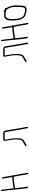

<svg xmlns="http://www.w3.org/2000/svg" viewBox="1649 -2236 608 3980"><g transform="rotate(-90 1953.0 -246.0)"><path d="M-4.5 -530C-12.2 -530 -18.1 -522.9 -16.8 -515L-15.8 -509C-12 -486.5 -15.4 -472.8 -10.4 -453L-6.8 -431L11.5 -261C9.4 -257.7 8.6 -254.3 9.2 -251C9.8 -247.7 11.3 -244.7 13.7 -242C16.8 -223.1 20 -161.9 22.2 -143L37.7 -14C39.9 -4.7 41.4 2.3 42.2 7L43.3 14C44.8 22.8 52.4 29 60.8 29C69.3 29 74.8 22.8 73.3 14L72.2 7C71.3 1.7 69.9 -5.5 68.1 -14.5C59.6 -56.3 59.5 -99.3 52.4 -142L44.4 -232C43.3 -238.2 46.9 -237 53.4 -237.5C57.9 -237.8 64.7 -239.5 73.7 -242.6C82.7 -245.7 98.3 -248.4 120.5 -250.8C142.8 -253.1 170 -256.7 203.9 -261.5C226.7 -264.2 256.7 -265.3 278.4 -267L299.6 -164L326.7 -1C329.9 18.2 335.7 30.2 344 35C352.3 39.7 358.4 37.9 362.3 29.5C365.8 22.2 358.2 7.6 356.7 -1L329.4 -165L307.6 -272C315.3 -278.2 313.1 -290.3 303.6 -296L270.8 -493C269.5 -500.9 261.2 -508 253.3 -508C245.4 -508 239.5 -500.9 240.8 -493L273.4 -297C237.2 -294.6 220.5 -294.3 179 -289.1C143.8 -283.9 81.2 -279 63.1 -272.4C55.1 -269.5 49.6 -267.8 46.5 -267.5C43.3 -267.2 41.3 -266.7 40.3 -266C34.4 -301.5 27.6 -390.2 20.8 -431L17 -454L11 -509L10 -515C8.7 -522.9 1.9 -530 -4.5 -530Z M1301.4 31C1309.3 31 1315.2 23.9 1313.9 16L1309 -13C1308.3 -17.7 1307.7 -23 1307.4 -29L1294.7 -87L1241.1 -409C1236.5 -436.5 1231.1 -455.7 1224.9 -466.6C1218.7 -477.5 1204.7 -483 1182.8 -483H1049.4C1028 -483 1018.8 -474.3 1021.7 -457L1043.8 -324C1048.7 -303.3 1048.8 -285.4 1051.1 -263.7C1053.7 -239.4 1051.7 -209.5 1052.1 -188C1052.3 -154.6 1045.5 -124.1 1031.5 -96.6C1028 -89.7 1015.9 -80.5 991.4 -68.8C966.9 -57.2 950.6 -47.7 942.5 -40.4C934.5 -33.1 927.1 -29 920.3 -28C911 -24.7 908.3 -18.4 912.2 -9C921.3 12.8 953 -5.8 962.5 -14.2C970.4 -21.1 981.3 -28.1 995.2 -35C1032.2 -54.5 1049.9 -69.4 1054.6 -79.5C1057.5 -85.8 1060.4 -91.7 1063.2 -97C1071.8 -118.6 1076.4 -147.5 1077.1 -183.7C1077.8 -219.9 1077.4 -245 1075.9 -259C1073.3 -282.6 1073 -301.6 1067.8 -324L1046.5 -452C1049.1 -452.7 1051.7 -453 1054.4 -453H1187.8C1192.4 -453 1196.8 -452.7 1200.9 -452C1202.8 -448.7 1204.6 -443.7 1206.4 -437L1264.7 -87L1277.2 -30C1277.6 -23.3 1278.3 -17.7 1279 -13L1283.9 16C1285.2 23.9 1293.4 31 1301.4 31Z M3047.4 31C3055.3 31 3061.2 23.9 3059.9 16L3055 -13C3054.3 -17.7 3053.7 -23 3053.4 -29L3040.7 -87L2987.1 -409C2982.5 -436.5 2977.1 -455.7 2970.9 -466.6C2964.7 -477.5 2950.7 -483 2928.8 -483H2795.4C2774 -483 2764.8 -474.3 2767.7 -457L2789.8 -324C2794.7 -303.3 2794.8 -285.4 2797.1 -263.7C2799.7 -239.4 2797.7 -209.5 2798.1 -188C2798.3 -154.6 2791.5 -124.1 2777.5 -96.6C2774 -89.7 2761.9 -80.5 2737.4 -68.8C2712.9 -57.2 2696.6 -47.7 2688.5 -40.4C2680.5 -33.1 2673.1 -29 2666.3 -28C2657 -24.7 2654.3 -18.4 2658.2 -9C2667.3 12.8 2699 -5.8 2708.5 -14.2C2716.4 -21.1 2727.3 -28.1 2741.2 -35C2778.2 -54.5 2795.9 -69.4 2800.6 -79.5C2803.5 -85.8 2806.4 -91.7 2809.2 -97C2817.8 -118.6 2822.4 -147.5 2823.1 -183.7C2823.8 -219.9 2823.4 -245 2821.9 -259C2819.3 -282.6 2819 -301.6 2813.8 -324L2792.5 -452C2795.1 -452.7 2797.7 -453 2800.4 -453H2933.8C2938.4 -453 2942.8 -452.7 2946.9 -452C2948.8 -448.7 2950.6 -443.7 2952.4 -437L3010.7 -87L3023.2 -30C3023.6 -23.3 3024.3 -17.7 3025 -13L3029.9 16C3031.2 23.9 3039.4 31 3047.4 31Z M3102.5 -530C3094.8 -530 3088.9 -522.9 3090.2 -515L3091.2 -509C3095 -486.5 3091.6 -472.8 3096.6 -453L3100.2 -431L3118.5 -261C3116.4 -257.7 3115.6 -254.3 3116.2 -251C3116.8 -247.7 3118.3 -244.7 3120.7 -242C3123.8 -223.1 3127 -161.9 3129.2 -143L3144.7 -14C3146.9 -4.7 3148.4 2.3 3149.2 7L3150.3 14C3151.8 22.8 3159.4 29 3167.8 29C3176.3 29 3181.8 22.8 3180.3 14L3179.2 7C3178.3 1.7 3176.9 -5.5 3175.1 -14.5C3166.6 -56.3 3166.5 -99.3 3159.4 -142L3151.4 -232C3150.3 -238.2 3153.9 -237 3160.4 -237.5C3164.9 -237.8 3171.7 -239.5 3180.7 -242.6C3189.7 -245.7 3205.3 -248.4 3227.5 -250.8C3249.8 -253.1 3277 -256.7 3310.9 -261.5C3333.7 -264.2 3363.7 -265.3 3385.4 -267L3406.6 -164L3433.7 -1C3436.9 18.2 3442.7 30.2 3451 35C3459.3 39.7 3465.4 37.9 3469.3 29.5C3472.8 22.2 3465.2 7.6 3463.7 -1L3436.4 -165L3414.6 -272C3422.3 -278.2 3420.1 -290.3 3410.6 -296L3377.8 -493C3376.5 -500.9 3368.2 -508 3360.3 -508C3352.4 -508 3346.5 -500.9 3347.8 -493L3380.4 -297C3344.2 -294.6 3327.5 -294.3 3286 -289.1C3250.8 -283.9 3188.2 -279 3170.1 -272.4C3162.1 -269.5 3156.6 -267.8 3153.5 -267.5C3150.3 -267.2 3148.3 -266.7 3147.3 -266C3141.4 -301.5 3134.6 -390.2 3127.8 -431L3124 -454L3118 -509L3117 -515C3115.7 -522.9 3108.9 -530 3102.5 -530Z M3740.9 -416C3773.2 -375.2 3792.2 -328.4 3798 -275.6C3800.5 -252 3800.8 -212.3 3798.7 -156.4C3796.7 -100.5 3791.7 -65 3783.9 -50C3772.2 -30.6 3746.8 -24.9 3707.7 -33C3672.9 -37.5 3643.4 -46.2 3619.4 -59C3601.3 -68.8 3587.9 -85.5 3579 -109C3552.4 -167.9 3555.8 -181.9 3551.1 -235C3546.9 -281.5 3546.3 -317.2 3549.2 -342C3551.9 -378.8 3565.6 -406.8 3590.4 -426C3598.2 -432 3611.3 -435 3629.7 -435H3650.7C3667.7 -435 3684.9 -432.5 3702.2 -427.5C3715.8 -423.6 3740.4 -419.3 3740.9 -416ZM3624.8 -465C3584.6 -465 3568.3 -456.2 3545.2 -426C3520.2 -396 3512 -333.3 3520.6 -238C3522.1 -220.7 3523.1 -203.8 3523.6 -187.5C3524.1 -171.2 3532.1 -145.1 3547.5 -109.1C3563 -73.2 3583 -47.8 3607.7 -33C3639.1 -17.6 3672.5 -7.6 3707.7 -3L3738.4 1C3772.4 3 3796.6 -8 3810.9 -32C3822.4 -53.7 3828.6 -92.9 3829.3 -149.5C3830.1 -213 3836.9 -277.1 3809.1 -350.2C3794.3 -389.2 3788.6 -397 3774.6 -418C3778.7 -421.3 3780.2 -426 3779.2 -432C3777.6 -442 3771.7 -447 3761.7 -447H3749.7C3746.9 -448.3 3739.7 -453 3728.4 -461L3715.9 -470C3705.2 -477.2 3691.6 -472.1 3693.8 -459C3673.1 -463 3658.3 -465 3649.3 -465Z"/></g></svg>

Font: MewTooHand
Style: CondLta
Weight: 400
Designer: Mew Too, Robert Jablonski
Version: Version 0.77